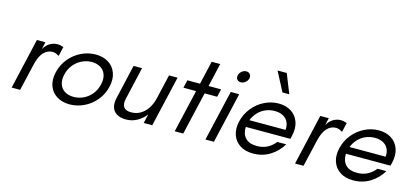

<svg xmlns="http://www.w3.org/2000/svg" viewBox="-63 -1183 3523 1645"><g transform="rotate(15 1699.0 -360.0)"><path d="M178.2 -449.7H253.4L238.8 -384.3Q258.3 -420.9 290.3 -440.7Q322.3 -460.4 358.4 -460.4Q385.3 -460.4 412.6 -449.7L394 -368.2H388.7Q361.3 -386.2 335 -386.2Q291 -386.2 256.8 -350.6Q222.7 -314.9 204.6 -235.8L149.9 0H74.7Z M405.8 -224.6Q421.9 -293.5 465.8 -347.2Q509.8 -400.9 571.3 -430.7Q632.8 -460.4 698.7 -460.4Q764.6 -460.4 812.3 -430.7Q859.9 -400.9 879.4 -347.2Q898.9 -293.5 882.8 -224.6Q866.7 -154.3 822 -100.6Q777.3 -46.9 716.1 -18.1Q654.8 10.7 590.3 10.7Q524.9 10.7 476.8 -18.6Q428.7 -47.9 409.2 -101.3Q389.6 -154.8 405.8 -224.6ZM606.4 -60.1Q652.3 -60.1 694.1 -79.8Q735.8 -99.6 766.1 -137Q796.4 -174.3 807.6 -224.6Q819.3 -274.9 806.4 -312Q793.5 -349.1 760.7 -369.4Q728 -389.6 682.6 -389.6Q637.2 -389.6 595.5 -369.6Q553.7 -349.6 523.2 -312Q492.7 -274.4 481.4 -224.6Q469.7 -174.8 482.7 -137.5Q495.6 -100.1 528.3 -80.1Q561 -60.1 606.4 -60.1Z M966.3 -147.5 1035.6 -449.7H1110.8L1044.4 -160.6Q1032.7 -109.4 1051.8 -84.7Q1070.8 -60.1 1117.2 -60.1Q1165.5 -60.1 1203.1 -83.7Q1240.7 -107.4 1264.9 -146.5Q1289.1 -185.5 1299.8 -232.9L1350.1 -449.7H1425.8L1321.8 0H1246.1L1264.6 -80.1Q1230 -36.6 1185.8 -12.9Q1141.6 10.7 1089.8 10.7Q1039.1 10.7 1007.3 -9Q975.6 -28.8 965.3 -64.2Q955.1 -99.6 966.3 -147.5Z M1608.9 -379.9H1496.6L1512.7 -449.7H1625L1672.9 -657.2H1748.5L1700.7 -449.7H1812L1795.9 -379.9H1684.6L1596.7 0H1521Z M1897.5 -449.7H1972.7L1868.7 0H1793.5ZM1918.5 -603Q1923.3 -624.5 1941.7 -639.6Q1960 -654.8 1982.4 -654.8Q2003.4 -654.8 2015.1 -639.6Q2026.9 -624.5 2022 -603Q2017.1 -581.5 1998.5 -566.7Q1980 -551.8 1958.5 -551.8Q1936.5 -551.8 1925 -566.4Q1913.6 -581.1 1918.5 -603Z M2031.7 -221.7Q2047.9 -292 2091.6 -346.2Q2135.3 -400.4 2195.8 -430.4Q2256.3 -460.4 2321.8 -460.4Q2386.7 -460.4 2433.6 -430.4Q2480.5 -400.4 2499.3 -346.4Q2518.1 -292.5 2502 -223.1L2495.1 -193.8H2099.6Q2096.7 -132.8 2130.1 -96.4Q2163.6 -60.1 2232.4 -60.1Q2285.2 -60.1 2325.7 -81.5Q2366.2 -103 2393.6 -139.2H2473.1Q2432.6 -70.8 2366 -30Q2299.3 10.7 2217.3 10.7Q2147 10.7 2099.9 -20.3Q2052.7 -51.3 2034.9 -104.2Q2017.1 -157.2 2031.7 -221.7ZM2435.1 -257.3Q2438.5 -295.9 2424.6 -325.9Q2410.6 -356 2380.1 -372.8Q2349.6 -389.6 2305.2 -389.6Q2261.2 -389.6 2222.9 -372.8Q2184.6 -356 2157 -325.9Q2129.4 -295.9 2114.3 -257.3ZM2237.3 -731H2318.8L2387.2 -560.1H2326.7Z M2691.9 -449.7H2767.1L2752.4 -384.3Q2772 -420.9 2804 -440.7Q2835.9 -460.4 2872.1 -460.4Q2898.9 -460.4 2926.3 -449.7L2907.7 -368.2H2902.3Q2875 -386.2 2848.6 -386.2Q2804.7 -386.2 2770.5 -350.6Q2736.3 -314.9 2718.3 -235.8L2663.6 0H2588.4Z M2919.9 -221.7Q2936 -292 2979.7 -346.2Q3023.4 -400.4 3084 -430.4Q3144.5 -460.4 3210 -460.4Q3274.9 -460.4 3321.8 -430.4Q3368.7 -400.4 3387.5 -346.4Q3406.2 -292.5 3390.1 -223.1L3383.3 -193.8H2987.8Q2984.9 -132.8 3018.3 -96.4Q3051.8 -60.1 3120.6 -60.1Q3173.3 -60.1 3213.9 -81.5Q3254.4 -103 3281.7 -139.2H3361.3Q3320.8 -70.8 3254.2 -30Q3187.5 10.7 3105.5 10.7Q3035.2 10.7 2988 -20.3Q2940.9 -51.3 2923.1 -104.2Q2905.3 -157.2 2919.9 -221.7ZM3323.2 -257.3Q3326.7 -295.9 3312.7 -325.9Q3298.8 -356 3268.3 -372.8Q3237.8 -389.6 3193.4 -389.6Q3149.4 -389.6 3111.1 -372.8Q3072.8 -356 3045.2 -325.9Q3017.6 -295.9 3002.4 -257.3Z"/></g></svg>

Font: Glacial Indifference
Style: Italic
Weight: 400
Designer: Alfredo Marco Pradil
Foundry: Alfredo Marco Pradil
Version: Version 1.312